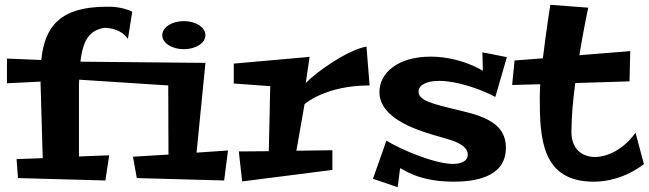

<svg xmlns="http://www.w3.org/2000/svg" viewBox="-20 -738 2703 800"><path d="M799 -102 836 -476 315 -481C327 -582 359 -611 413 -622C413 -622 480 -625 513 -576L531 -689C485 -713 425 -710 425 -710C232 -710 166 -629 152 -488L9 -494V-391L149 -398V-390L158 -79L49 -75L55 4L419 14L435 -91L309 -86V-365C309 -379 309 -393 310 -406L681 -382L682 -94L534 -85L550 4L914 14L930 -111ZM836 -591C836 -624 796 -650 746 -650C696 -650 656 -624 656 -591C656 -559 696 -533 746 -533C796 -533 836 -559 836 -591Z M1215 -110 1249 -304C1249 -304 1334 -382 1520 -382L1507 -544C1426 -529 1298 -438 1254 -392L1270 -501L954 -473V-390L1106 -379L1100 -108L975 -107L989 18L1365 -30V-112Z M1990 -520 1992 -443C1992 -443 1901 -502 1774 -502C1638 -502 1561 -434 1561 -355C1561 -239 1730 -191 1823 -165C1862 -154 1929 -136 1929 -94C1929 -61 1890 -55 1867 -55C1793 -55 1651 -114 1590 -152L1534 7L1637 42L1647 -37C1656 -37 1717 19 1870 19C1995 19 2088 -18 2088 -122C2088 -220 2005 -252 1899 -277C1781 -305 1724 -319 1724 -356C1724 -385 1759 -401 1810 -401C1883 -401 1980 -368 2044 -334L2092 -500Z M2361 -188C2361 -248 2367 -320 2377 -392L2603 -399L2606 -525L2394 -508C2412 -619 2431 -706 2431 -706L2273 -718C2273 -718 2255 -605 2242 -495L2124 -486L2114 -384L2231 -387C2230 -367 2229 -348 2229 -334C2229 -165 2235 19 2454 19C2510 19 2585 4 2663 -54C2644 -126 2628 -185 2628 -185C2580 -118 2514 -84 2459 -84C2404 -84 2361 -118 2361 -188Z"/></svg>

Font: Peralta
Style: Regular
Weight: 400
Designer: Astigmatic (AOETI)
Foundry: Astigmatic (AOETI)
Version: Version 1.000